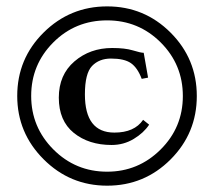

<svg xmlns="http://www.w3.org/2000/svg" viewBox="-20 -608 673 604"><path d="M449.2 -215.8Q432.1 -189.9 400.6 -170.9Q369.1 -151.9 331.1 -151.9Q259.3 -151.9 212.2 -189.9Q165 -228 165 -300.8Q165 -372.6 214.1 -414.8Q263.2 -457 333 -457Q373 -457 397.9 -449.5Q422.9 -441.9 432.1 -441.9L445.8 -363.8L425.8 -359.9Q412.6 -395 391.8 -409.4Q371.1 -423.8 329.1 -423.8Q292 -423.8 269.5 -400.4Q247.1 -377 247.1 -311Q247.1 -190.9 339.8 -190.9Q402.8 -190.9 430.2 -231ZM34.2 -306.2Q34.2 -423.3 117.2 -505.6Q200.2 -587.9 317.1 -587.9Q434.1 -587.9 516.6 -505.4Q599.1 -422.9 599.1 -305.9Q599.1 -189 516.6 -106.4Q434.1 -23.9 317.1 -23.9Q200.2 -23.9 117.2 -106.9Q34.2 -189.9 34.2 -306.2ZM316.9 -543.9Q216.8 -543.9 147.5 -474.4Q78.1 -404.8 78.1 -306.2Q78.1 -208 147.9 -137.9Q217.8 -67.9 316.9 -67.9Q415 -67.9 485.1 -137.5Q555.2 -207 555.2 -305.9Q555.2 -404.8 485.6 -474.4Q416 -543.9 316.9 -543.9Z"/></svg>

Font: Linux Biolinum
Style: Bold
Weight: 700
Designer: Philipp H. Poll
Foundry: Philipp H. Poll
Version: Version 1.3.2 ; ttfautohint (v0.9)